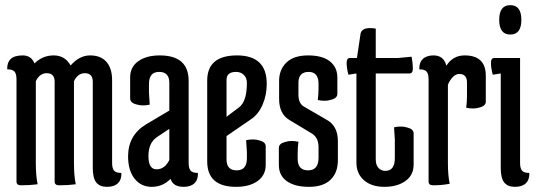

<svg xmlns="http://www.w3.org/2000/svg" viewBox="-20 -715 2082 745"><path d="M119 -82Q119 -33 126 0Q96 4 61 4Q44 4 44 -11V-407Q44 -428 36.5 -437Q29 -446 8 -446Q7 -472 21.5 -486Q36 -500 68.5 -500Q101 -500 114 -469Q145 -500 188.5 -500Q232 -500 254 -461Q288 -500 329.5 -500Q371 -500 393 -475Q415 -450 415 -404V-83Q415 -62 422.5 -53Q430 -44 451 -44Q452 -18 437.5 -4Q423 10 395 10Q367 10 353.5 -7Q340 -24 340 -63V-398Q340 -431 309 -431Q282 -431 267 -400V-82Q267 -33 274 0Q244 4 209 4Q192 4 192 -11V-398Q192 -431 161 -431Q134 -431 119 -400Z M589 -183Q556 -161 556 -109.5Q556 -58 587.5 -58Q619 -58 637 -94V-215ZM600 -500Q712 -500 712 -401V-83Q712 -62 719.5 -53Q727 -44 748 -44Q749 -18 734.5 -4Q720 10 693 10Q651 10 642 -21Q611 10 569 10Q527 10 502 -22Q477 -54 477 -108Q477 -190 546 -232L637 -286V-394Q637 -436 597.5 -436Q558 -436 558 -389V-356L561 -309Q548 -306 534.5 -306Q521 -306 509 -310Q485 -316 485 -333V-415Q485 -455 516.5 -477.5Q548 -500 600 -500Z M938 -393Q938 -413 926 -424.5Q914 -436 896 -436Q859 -436 859 -405V-262L907 -298Q938 -321 938 -393ZM784 -89V-402Q784 -500 899.5 -500Q1015 -500 1015 -390Q1015 -346 999 -309Q983 -272 955 -253L859 -187V-96Q859 -54 898.5 -54Q938 -54 938 -101V-124L935 -171Q948 -174 961.5 -174Q975 -174 987 -170Q1011 -164 1011 -147V-75Q1011 -35 979.5 -12.5Q948 10 896 10Q784 10 784 -89Z M1135 -99Q1135 -54 1175.5 -54Q1216 -54 1216 -103V-144Q1216 -181 1190 -197L1102 -250Q1063 -274 1063 -331V-401Q1063 -445 1091.5 -472.5Q1120 -500 1175.5 -500Q1231 -500 1260 -477Q1289 -454 1289 -414V-351Q1289 -334 1265 -328Q1253 -324 1239.5 -324Q1226 -324 1213 -327Q1216 -349 1216 -374V-389Q1216 -436 1178 -436Q1138 -436 1138 -394V-348Q1138 -313 1160 -301L1248 -250Q1291 -226 1291 -168V-93Q1291 -45 1262.5 -17.5Q1234 10 1179 10Q1124 10 1093 -12Q1062 -34 1062 -75V-141Q1062 -158 1086 -164Q1098 -168 1111.5 -168Q1125 -168 1138 -165Q1135 -143 1135 -118Z M1363 -84V-430L1332 -425Q1325 -451 1325 -470.5Q1325 -490 1338 -490H1365L1379 -584Q1383 -606 1416 -606Q1426 -606 1438 -604V-490H1525L1577 -495Q1582 -469 1582 -449.5Q1582 -430 1569 -430H1438V-96Q1438 -75 1448.5 -63.5Q1459 -52 1475 -52Q1512 -52 1512 -101V-174L1509 -221Q1522 -224 1535.5 -224Q1549 -224 1561 -220Q1585 -214 1585 -197V-77Q1585 -35 1553 -12.5Q1521 10 1471.5 10Q1422 10 1392.5 -15.5Q1363 -41 1363 -84Z M1718 -82Q1718 -34 1725 -2Q1695 4 1660 4Q1643 4 1643 -11V-407Q1643 -428 1635.5 -437Q1628 -446 1607 -446Q1606 -472 1620.5 -486Q1635 -500 1662 -500Q1702 -500 1712 -460Q1737 -500 1783 -500Q1865 -500 1865 -421V-321Q1865 -304 1841 -298Q1829 -294 1815.5 -294Q1802 -294 1789 -297Q1792 -319 1792 -344V-395Q1792 -428 1762 -428Q1748 -428 1736 -415Q1724 -402 1718 -386Z M1960 -581Q1917 -581 1917 -638Q1917 -695 1960 -695Q2003 -695 2003 -638Q2003 -581 1960 -581ZM1898 -490H1998V-83Q1998 -62 2005.5 -53Q2013 -44 2034 -44Q2035 -18 2020.5 -4Q2006 10 1978 10Q1950 10 1936.5 -7Q1923 -24 1923 -63V-430L1892 -425Q1885 -451 1885 -470.5Q1885 -490 1898 -490Z"/></svg>

Font: el_Medula One
Style: Regular
Weight: 400
Designer: Luciano Vergara
Foundry: Luciano Vergara
Version: Version 1.002 August 17, 2020